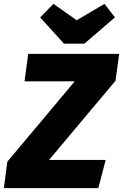

<svg xmlns="http://www.w3.org/2000/svg" viewBox="-44 -974 637 994"><path d="M-6 -137 343 -553H83L102 -695H573L554 -556L210 -146H503L465 0H-24ZM551 -884 393 -748H287L164 -884L233 -954L353 -869L497 -954Z"/></svg>

Font: Trujillo ExtraBold
Style: Italic
Weight: 800
Italic angle: -8°
Designer: Fira Sans original fonts by bBox Type GmbH, Carrois Corporate GbR, & Edenspiekermann AG / Changes by Cristiano Sobral
Foundry: Fira Sans original fonts by bBox Type GmbH, Carrois Corporate GbR, & Edenspiekermann AG / Changes by Cristiano Sobral
Version: Version 4.301;July 28, 2020;FontCreator 13.0.0.2655 64-bit